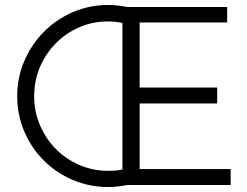

<svg xmlns="http://www.w3.org/2000/svg" viewBox="-20 -742 990 770"><path d="M413 8Q338 8 271.5 -20.5Q205 -49 155.5 -98.5Q106 -148 77.5 -214.5Q49 -281 49 -356Q49 -431 77.5 -497.5Q106 -564 155.5 -614Q205 -664 271.5 -693Q338 -722 413 -722Q451 -722 489 -714H891V-652H540V-391H851V-327H540V-64H905V0H490Q450 8 413 8ZM413 -656Q351 -656 297.5 -632.5Q244 -609 203.5 -568Q163 -527 140 -472.5Q117 -418 117 -356Q117 -294 140.5 -239.5Q164 -185 204 -144.5Q244 -104 298 -80.5Q352 -57 413 -57Q428 -57 442.5 -58Q457 -59 471 -62V-650Q442 -656 413 -656Z"/></svg>

Font: Josefin Sans
Style: Regular
Weight: 400
Designer: Santiago Orozco
Foundry: Typemade
Version: Version 1.0